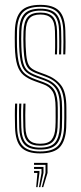

<svg xmlns="http://www.w3.org/2000/svg" viewBox="-20 -626 333 791"><path d="M145 -25.8Q110.2 -25.8 93.6 -43Q77 -60.2 76.2 -102.8Q75.8 -122.8 75.4 -147.5Q75 -172.2 76.5 -199.2H85Q84 -176.2 84.1 -151.2Q84.2 -126.2 84.8 -103.2Q85.5 -66 99.6 -49.9Q113.8 -33.8 145 -33.8Q179.5 -33.8 193 -50.9Q206.5 -68 208.2 -101.5Q209.5 -123 209.2 -141Q209 -159 209 -181.5Q209 -230 196.2 -250Q183.5 -270 157.5 -279.2L123.5 -291.5Q94.8 -301.8 77.1 -316.4Q59.5 -331 51 -358.2Q42.5 -385.5 41.2 -433.8Q40.5 -455 40.8 -469.8Q41 -484.5 41.2 -497.2Q42.5 -554.5 66.4 -580.2Q90.2 -606 146.5 -606Q199.8 -606 223.8 -581.2Q247.8 -556.5 249.2 -498.8Q249.8 -479.2 250 -453.5Q250.2 -427.8 249 -402H240.5Q241.5 -428.2 241.4 -452.6Q241.2 -477 240.8 -498.2Q239.2 -551.5 217.4 -574.8Q195.5 -598 146.5 -598Q94.8 -598 73 -574Q51.2 -550 50 -497.2Q49.8 -478.2 49.6 -465.8Q49.5 -453.2 50 -433.8Q51.8 -387.2 59.2 -361.6Q66.8 -336 82.9 -322.5Q99 -309 126.2 -299.2L160 -287Q192.5 -275.2 205.2 -252.2Q218 -229.2 218 -181.5Q218 -161.8 218.1 -142.5Q218.2 -123.2 217.2 -101.2Q215.2 -62.5 199.2 -44.1Q183.2 -25.8 145 -25.8ZM145 -9.8Q98.8 -9.8 79.5 -32Q60.2 -54.2 59.2 -102Q58.8 -125.2 58.4 -148Q58 -170.8 59.2 -199.2H68Q66.5 -169.5 66.9 -144.9Q67.2 -120.2 67.8 -102.2Q68.8 -57 86.6 -37.4Q104.5 -17.8 145 -17.8Q189 -17.8 206.5 -38.5Q224 -59.2 226 -101Q227 -122.8 226.9 -140.6Q226.8 -158.5 226.8 -181.5Q226.8 -235.2 211 -259.1Q195.2 -283 162.8 -294.8L129.2 -306.8Q103.5 -316.2 88.8 -328.5Q74 -340.8 67.4 -364.9Q60.8 -389 59 -434Q58.2 -454 58.4 -466.8Q58.5 -479.5 59 -497Q60.2 -545.8 79.8 -568Q99.2 -590.2 146.5 -590.2Q191.5 -590.2 211.1 -568.9Q230.8 -547.5 232 -498Q232.5 -477.2 232.8 -455Q233 -432.8 232 -402H223.2Q224.5 -435 224.1 -457.5Q223.8 -480 223.5 -498Q222.5 -543.2 204.5 -562.8Q186.5 -582.2 146.5 -582.2Q104.5 -582.2 86.8 -562Q69 -541.8 68 -497Q67.5 -478.8 67.4 -466.4Q67.2 -454 68 -434Q69.5 -388.8 76 -366.1Q82.5 -343.5 96 -333.1Q109.5 -322.8 131.8 -314.5L165.2 -302.2Q200.8 -289.5 218.2 -264Q235.8 -238.5 235.8 -181.5Q235.8 -158.5 235.9 -140.4Q236 -122.2 235 -100.8Q232.5 -54.2 212.9 -32Q193.2 -9.8 145 -9.8ZM145 6Q91.5 6 67.5 -18.8Q43.5 -43.5 42 -101.2Q41.5 -125.2 41.2 -149.1Q41 -173 42.2 -199.2H50.8Q49.8 -173 49.9 -148Q50 -123 50.5 -101.8Q51.8 -48.2 73.8 -25.1Q95.8 -2 145 -2Q197 -2 219.2 -25.5Q241.5 -49 244 -100.5Q245 -122.2 244.9 -140.5Q244.8 -158.8 244.8 -181.5Q244.8 -239.5 226.2 -267.5Q207.8 -295.5 167.8 -310.2L134.8 -322.5Q113.8 -330 101.8 -339.5Q89.8 -349 84.1 -370.1Q78.5 -391.2 76.8 -434.2Q76.2 -450 76.1 -464.2Q76 -478.5 76.8 -496.8Q78.5 -538.2 94.4 -556.2Q110.2 -574.2 146.5 -574.2Q182.2 -574.2 198.1 -556.5Q214 -538.8 215 -497.5Q215.2 -480.2 215.6 -456.5Q216 -432.8 214.8 -402H206.2Q207.5 -431 207.1 -454.5Q206.8 -478 206.5 -497Q205.8 -535 191.4 -550.6Q177 -566.2 146.5 -566.2Q115 -566.2 101 -550.1Q87 -534 85.8 -496.8Q85.2 -478.8 85.1 -466.1Q85 -453.5 85.8 -434.2Q87.2 -395.8 91.9 -376Q96.5 -356.2 107.1 -346.9Q117.8 -337.5 137.5 -330L170 -318Q209 -303.5 231.2 -275.2Q253.5 -247 253.5 -181.5Q253.5 -159 253.6 -140.5Q253.8 -122 252.8 -100.2Q250.2 -46.2 226.8 -20.1Q203.2 6 145 6ZM152.2 145 167.5 86.5V53.2H120.2V45H175.8V86.5L158.2 145ZM140.5 145 151 86.5V70H120.2V61.8H159.2V86.5L146.2 145ZM129 145 134.2 86.5H120.2V78.2H142.5V86.5L134.8 145Z"/></svg>

Font: Big Shoulders Inline Display Light
Style: Regular
Weight: 300
Designer: Patric King
Foundry: XO Type Co
Version: Version 1.000